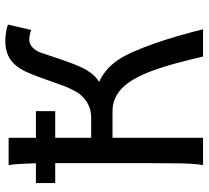

<svg xmlns="http://www.w3.org/2000/svg" viewBox="-50 -714 765 704"><g transform="rotate(-90 332.0 -362.5)"><path d="M12.2 -612.8H85Q84 -645 82.5 -670.4Q81.1 -695.8 78.1 -712.9H178.2V-612.8H275.9V-542H178.2V-410.2H253.9Q265.6 -410.2 278.6 -413.1Q291.5 -416 304 -422.9Q316.4 -429.7 328.1 -440.9Q339.8 -452.1 349.1 -468.8Q361.8 -491.7 372.3 -521Q382.8 -550.3 393.3 -580.1Q403.8 -609.9 414.8 -636.5Q425.8 -663.1 439.5 -681.2Q456.5 -704.1 479.7 -714.6Q502.9 -725.1 532.2 -725.1Q547.9 -725.1 564.9 -722.4Q582 -719.7 593.3 -715.3L573.7 -629.9Q567.9 -632.8 557.6 -635Q547.4 -637.2 539.6 -637.2Q522.5 -637.2 510 -625.7Q497.6 -614.3 490.7 -595.7Q486.3 -583.5 480.5 -565.4Q474.6 -547.4 467.5 -526.4Q460.4 -505.4 452.1 -483.4Q443.8 -461.4 434.6 -441.9Q426.8 -425.8 414.8 -409.7Q402.8 -393.6 383.3 -380.9Q403.8 -372.1 425.5 -354.5Q447.3 -336.9 466.3 -307.6Q480.5 -286.1 495.1 -252.4Q509.8 -218.8 524.2 -177.7Q538.6 -136.7 551.8 -91.1Q564.9 -45.4 576.2 0H476.1Q463.4 -55.2 451.2 -100.1Q439 -145 426 -180.7Q413.1 -216.3 398.9 -242.9Q384.8 -269.5 368.7 -288.1Q351.6 -308.1 327.9 -320.1Q304.2 -332 275.9 -332H178.2V0H78.1Q83.5 -29.3 84.5 -84.7Q85.4 -140.1 85.4 -212.4V-542H12.2Z"/></g></svg>

Font: Andika
Style: Regular
Weight: 400
Designer: Victor Gaultney, Annie Olsen, Julie Remington, Don Collingsworth, Eric Hays
Foundry: SIL International
Version: Version 1.001